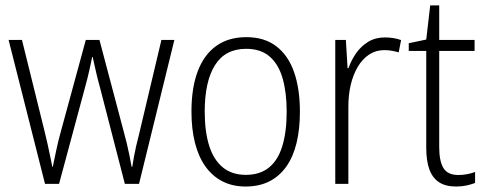

<svg xmlns="http://www.w3.org/2000/svg" viewBox="-20 -678 1792 708"><path d="M440.4 0 347.2 -361.3Q342.8 -375.5 339.6 -389.4Q336.4 -403.3 333.3 -416.5Q330.1 -429.7 327.4 -442.4Q324.7 -455.1 321.8 -467.8H319.8Q317.4 -455.1 314.5 -442.1Q311.5 -429.2 308.6 -415.5Q305.7 -401.9 302.2 -388.4Q298.8 -375 294.9 -360.8L197.8 0H146L11.7 -530.8H61L144 -195.3Q150.4 -169.4 155.5 -146.5Q160.6 -123.5 164.8 -103Q168.9 -82.5 172.9 -63H174.8Q177.2 -75.7 180.4 -90.3Q183.6 -105 187 -121.8Q190.4 -138.7 194.8 -156.5Q199.2 -174.3 204.6 -193.8L296.4 -530.8H346.7L436.5 -191.9Q442.4 -169.9 447.8 -148.2Q453.1 -126.5 457.3 -105.2Q461.4 -84 465.3 -63H467.8Q470.7 -83 474.1 -100.8Q477.5 -118.7 481.9 -138.7Q486.3 -158.7 492.7 -182.6L575.2 -530.8H623L492.7 0Z M1085.9 -266.1Q1085.9 -201.7 1073.5 -150.6Q1061 -99.6 1035.9 -64Q1010.7 -28.3 973.4 -9.3Q936 9.8 885.7 9.8Q837.4 9.8 800.3 -9.3Q763.2 -28.3 737.5 -64.2Q711.9 -100.1 699 -151.1Q686 -202.1 686 -266.6Q686 -354 709.2 -415.3Q732.4 -476.6 777.6 -508.8Q822.8 -541 888.2 -541Q955.1 -541 999 -507.3Q1043 -473.6 1064.5 -411.9Q1085.9 -350.1 1085.9 -266.1ZM734.9 -266.6Q734.9 -193.4 751.2 -141.1Q767.6 -88.9 801.3 -61Q835 -33.2 886.7 -33.2Q938.5 -33.2 971.9 -60.3Q1005.4 -87.4 1021.2 -139.9Q1037.1 -192.4 1037.1 -266.6Q1037.1 -336.9 1022.2 -388.9Q1007.3 -440.9 974.4 -469.5Q941.4 -498 887.7 -498Q810.5 -498 772.7 -437.7Q734.9 -377.4 734.9 -266.6Z M1399.4 -540Q1415 -540 1430.2 -537.6Q1445.3 -535.2 1459 -530.3L1450.2 -484.9Q1438.5 -488.3 1425.3 -490.7Q1412.1 -493.2 1397 -493.2Q1365.7 -493.2 1341.1 -476.8Q1316.4 -460.4 1299.3 -431.6Q1282.2 -402.8 1273.4 -365.5Q1264.6 -328.1 1264.6 -285.6V0H1216.3V-530.8H1255.4L1261.7 -426.8H1265.1Q1275.4 -456.5 1293.5 -482.2Q1311.5 -507.8 1337.9 -523.9Q1364.3 -540 1399.4 -540Z M1669.9 -32.7Q1687.5 -32.7 1703.6 -35.9Q1719.7 -39.1 1731.9 -43.9V-3.4Q1718.3 2 1700.7 5.9Q1683.1 9.8 1662.1 9.8Q1623 9.8 1598.9 -6.1Q1574.7 -22 1563.2 -53.5Q1551.8 -85 1551.8 -132.8V-490.2H1487.3V-518.6L1551.8 -532.2L1566.4 -658.2H1599.6V-530.8H1730V-490.2H1599.6V-135.3Q1599.6 -84 1615.2 -58.3Q1630.9 -32.7 1669.9 -32.7Z"/></svg>

Font: Open Sans SemiCondensed Light
Style: Regular
Weight: 300
Width: 4
Designer: Monotype Design Team
Foundry: Monotype Imaging Inc.
Version: Version 3.000